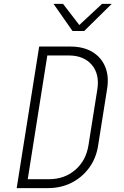

<svg xmlns="http://www.w3.org/2000/svg" viewBox="-20 -970 640 990"><path d="M66 0 182 -730H342Q410 -730 456 -702.5Q502 -675 522.5 -625.5Q543 -576 532 -510L486 -220Q476 -154 439.5 -104.5Q403 -55 348.5 -27.5Q294 0 226 0ZM123 -46H233Q312 -46 367.5 -93.5Q423 -141 436 -220L482 -510Q494 -588 453 -636Q412 -684 334 -684H224ZM354 -810 256 -950H305L389 -841L506 -950H556L414 -810Z"/></svg>

Font: JetBrains Mono Thin
Style: Italic
Weight: 100
Italic angle: -9°
Monospace: yes
Designer: Philipp Nurullin, Konstantin Bulenkov
Foundry: JetBrains
Version: Version 2.305; ttfautohint (v1.8.4.7-5d5b)